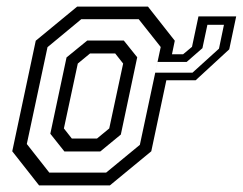

<svg xmlns="http://www.w3.org/2000/svg" viewBox="-20 -560 734 580"><path d="M129 -38.5H300.5L402.5 -122.5L465.5 -418L399 -502H225.5L123.5 -417.5L61 -125ZM174.5 -102.5 132 -156 181 -386.5 243.5 -437.5H354L394.5 -387L345 -153.5L283 -102.5ZM197 -141.5H273L310 -172L352 -368L328 -398.5H252L215 -368L173 -172ZM606.5 -485 591.5 -414.5 544 -373H456L449 -340.5H561.5L641.5 -413L656.5 -485ZM579.5 -510.5H693.5L672.5 -411L571 -317.5H482.5L437 -103L312 0H98L17 -103L88 -437L213 -540H427L508 -437L499.5 -396H533L560 -418.5Z"/></svg>

Font: Tourney
Style: Italic
Weight: 400
Italic angle: -12°
Version: Version 1.015